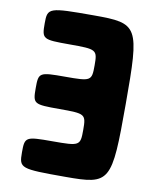

<svg xmlns="http://www.w3.org/2000/svg" viewBox="-90 -896 800 966"><g transform="rotate(10 310.0 -412.5)"><path d="M310 -825C81 -825 74 -823 74 -743C74 -662 78 -660 216 -660C354 -660 358 -658 358 -578C358 -498 354 -496 222 -496C90 -496 86 -494 86 -414C86 -333 90 -331 222 -331C354 -331 358 -329 358 -248C358 -167 354 -165 216 -165C78 -165 74 -163 74 -83C74 -2 81 0 310 0C539 0 546 -12 546 -413C546 -813 539 -825 310 -825Z"/></g></svg>

Font: Hussar Print
Style: Bold
Weight: 700
Foundry: Cannot Into Space Fonts
Version: Version 2.00